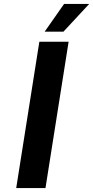

<svg xmlns="http://www.w3.org/2000/svg" viewBox="-20 -951 471 971"><path d="M179 -740H327L210 0H62ZM304 -931H431L301 -791H206Z"/></svg>

Font: Exo
Style: Bold Italic
Weight: 700
Italic angle: -9°
Designer: Natanael Gama
Foundry: Natanael Gama
Version: Version 1.500; ttfautohint (v1.6)